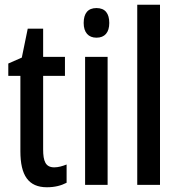

<svg xmlns="http://www.w3.org/2000/svg" viewBox="-20 -780 756 810"><path d="M209 -74C172 -74 162 -100 162 -150V-460H254V-540H162V-659H97L72 -537L15 -512V-460H66V-142C66 -40 100 10 178 10C211 10 238 3 261 -9V-86C243 -79 226 -74 209 -74Z M387 -746C351 -746 333 -724 333 -683C333 -643 353 -621 387 -621C422 -621 441 -643 441 -683C441 -723 424 -746 387 -746ZM434 -540H339V0H434Z M655 0V-760H559V0Z"/></svg>

Font: Noto Sans Armenian ExtraCondensed Medium
Style: Regular
Weight: 500
Width: 2
Designer: Monotype Design Team
Foundry: Monotype Imaging Inc.
Version: Version 2.008